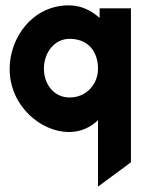

<svg xmlns="http://www.w3.org/2000/svg" viewBox="-20 -482 536 717"><path d="M16 -225C16 -85 134 11 237 11C282 11 317 -6 346 -33V215L469 124V-451H352V-415C322 -442 284 -462 237 -462C101 -462 16 -341 16 -225ZM144 -225C144 -287 184 -337 240 -337C307 -337 346 -292 346 -225C346 -170 305 -118 240 -118C180 -118 144 -169 144 -225Z"/></svg>

Font: Charger Sport
Style: UltNrw
Weight: 1000
Designer: Jasper
Foundry: Cannot Into Space Fonts
Version: Version 1.1